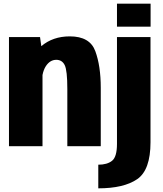

<svg xmlns="http://www.w3.org/2000/svg" viewBox="-20 -798 889 1048"><path d="M29 0V-595.5H198.5L205.5 -546Q268.5 -599.5 361 -599.5Q470.5 -599.5 500.2 -518.8Q530 -438 530 -319V0H347.5V-312Q347.5 -413.5 333.2 -442.5Q319 -471.5 287 -471.5Q253 -471.5 230 -436.5Q217.5 -417 212 -388.5V0ZM516.5 230V101Q565 101 591.8 79.5Q618.5 58 618.5 -12.5V-595.5H801.5V-22Q801.5 130.5 728.5 180.2Q655.5 230 516.5 230ZM618.5 -778H802V-652.5H618.5Z"/></svg>

Font: Anybody ExtraBold
Style: Regular
Weight: 800
Designer: Tyler Finck
Foundry: Etcetera Type Company
Version: Version 1.010; ttfautohint (v1.8.3) -l 8 -r 50 -G 200 -x 14 